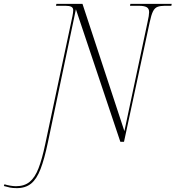

<svg xmlns="http://www.w3.org/2000/svg" viewBox="-182 -734 909 994"><path d="M-95 240Q-116 240 -130.5 237Q-145 234 -162 229L-159 220Q-147 224 -130 227Q-113 230 -99 230Q-56 230 -28.5 207.5Q-1 185 17.5 137Q36 89 52 13L193 -650Q197 -669 197 -681Q197 -694 187 -699Q177 -704 157 -704H108L110 -714H245L462 -55L582 -620Q590 -655 590 -671Q590 -690 577 -697Q564 -704 537 -704H491L493 -714H707L705 -704H671Q648 -704 633.5 -698.5Q619 -693 610 -675Q601 -657 593 -619L460 0H441L211 -686L66 3Q48 89 28 141Q8 193 -21 216.5Q-50 240 -95 240Z"/></svg>

Font: Noto Serif Display SemiCondensed ExtraLight
Style: Italic
Weight: 200
Width: 4
Italic angle: -12°
Designer: Monotype Design Team
Foundry: Monotype Imaging Inc.
Version: Version 2.009